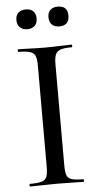

<svg xmlns="http://www.w3.org/2000/svg" viewBox="-56 -837 447 871"><g transform="rotate(-5 167.5 -401.0)"><path d="M208 -81Q208 -52 213.5 -37Q219 -22 236.5 -17Q254 -12 289 -12Q291 -12 291 -6Q291 0 289 0Q264 0 233.5 -1Q203 -2 167 -2Q132 -2 101 -1Q70 0 45 0Q43 0 43 -6Q43 -12 45 -12Q80 -12 98 -17Q116 -22 122 -37Q128 -52 128 -81V-544Q128 -573 122 -587.5Q116 -602 98 -607.5Q80 -613 45 -613Q43 -613 43 -619Q43 -625 45 -625Q70 -625 101 -623.5Q132 -622 167 -622Q203 -622 234 -623.5Q265 -625 289 -625Q291 -625 291 -619Q291 -613 289 -613Q254 -613 237 -607Q220 -601 214 -586Q208 -571 208 -542ZM95 -712Q74 -712 61.5 -724Q49 -736 49 -758Q49 -779 61.5 -790.5Q74 -802 95 -802Q117 -802 129 -790.5Q141 -779 141 -758Q141 -736 129 -724Q117 -712 95 -712ZM241 -712Q219 -712 207 -724Q195 -736 195 -758Q195 -779 207 -790.5Q219 -802 241 -802Q286 -802 286 -758Q286 -712 241 -712Z"/></g></svg>

Font: Cormorant Light Medium
Style: Regular
Weight: 500
Version: Version 4.000